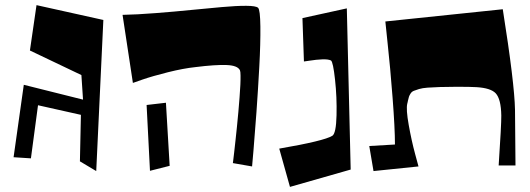

<svg xmlns="http://www.w3.org/2000/svg" viewBox="-20 -670 2077 752"><path d="M298.8 -376 97.2 -472.2 123 -649.9 384.8 -591.8 356.9 0 293 -38.1 296.9 -220.2 128.9 -257.8 101.1 -49.8 33.2 -54.2 73.2 -337.9 305.2 -279.8Z M460 -611.8Q515.1 -612.8 590.1 -618.7Q665 -624.5 727.8 -630.9Q790.5 -637.2 848.9 -642.3Q907.2 -647.5 944.8 -647.2Q982.4 -647 990.7 -639.6Q999 -632.3 999.8 -565.7Q1000.5 -499 995.6 -408.9Q990.7 -318.8 984.4 -230Q978 -141.1 972.7 -79.6L967.3 -18.1L892.1 -31.2Q892.6 -35.6 893.6 -43Q894.5 -50.3 897.2 -73.5Q899.9 -96.7 902.3 -119.4Q904.8 -142.1 908 -173.3Q911.1 -204.6 913.6 -231.9Q916 -259.3 918.2 -287.8Q920.4 -316.4 921.4 -337.6Q922.4 -358.9 922.1 -374.5Q921.9 -390.1 919.9 -394.5Q911.1 -413.6 867.4 -415.3Q823.7 -417 745.6 -407.2Q698.7 -402.3 637.5 -387Q576.2 -371.6 538.1 -358.4L500.5 -345.2ZM567.4 -1 554.2 -258.8 629.9 -267.6 644.5 -20.5Z M1164.6 -599.1 1338.4 -637.2 1353.5 -5.9 1115.7 62 1073.7 -87.9Q1249.5 -118.2 1281.7 -138.2Q1296.4 -147.5 1298.1 -218.5Q1299.8 -289.6 1292.2 -358.2Q1284.7 -426.8 1276.4 -433.1Q1265.1 -438.5 1241.7 -437.5Q1218.3 -436.5 1194.3 -432.6L1170.4 -429.2Z M1426.3 -98.1 1526.9 -104Q1526.9 -167 1517.6 -287.6Q1508.3 -408.2 1498.5 -497.1L1489.3 -585.9L1949.2 -633.8Q1995.1 -344.2 1997.1 -240.2L1999 -22H1933.1Q1943.8 -182.6 1943.4 -217.3Q1942.4 -282.2 1921.4 -304.7Q1901.9 -325.2 1846.7 -328.6Q1823.7 -330.1 1769 -330.1Q1730.5 -330.1 1702.4 -329.1Q1674.3 -328.1 1654.3 -326.7Q1634.3 -325.2 1621.3 -321.3Q1608.4 -317.4 1600.6 -314.2Q1592.8 -311 1588.1 -303.7Q1583.5 -296.4 1581.8 -291.3Q1580.1 -286.1 1577.6 -274.9Q1577.1 -272.5 1576.9 -271.2Q1576.7 -270 1576.2 -268.1Q1575.7 -266.1 1575.2 -264.2Q1569.8 -242.2 1580.8 -180.7Q1591.8 -119.1 1605.5 -68.4L1619.1 -18.1L1442.9 0Z"/></svg>

Font: Some Time Later
Style: Regular
Weight: 400
Version: Version 003.300